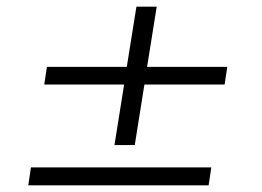

<svg xmlns="http://www.w3.org/2000/svg" viewBox="-20 -557 788 577"><path d="M324 -121 353 -303H113L121 -356H361L390 -537H451L422 -356H663L655 -303H414L385 -121ZM65 0 73 -54H615L607 0Z"/></svg>

Font: Nunito Sans 10pt Expanded Light
Style: Italic
Weight: 300
Width: 7
Italic angle: -9°
Designer: Vernon Adams
Foundry: Vernon Adams
Version: Version 3.101;gftools[0.9.27]